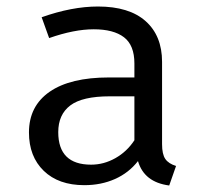

<svg xmlns="http://www.w3.org/2000/svg" viewBox="-20 -558 640 590"><path d="M521 -48 500 12Q423 2 404 -63Q376 -27 333.5 -8Q291 11 239 11Q160 11 114.5 -33Q69 -77 69 -151Q69 -232 132.5 -276Q196 -320 315 -320H393V-363Q393 -419 361 -443.5Q329 -468 268 -468Q208 -468 131 -441L108 -505Q201 -538 281 -538Q377 -538 427.5 -493Q478 -448 478 -368V-115Q478 -84 488 -69.5Q498 -55 521 -48ZM393 -127V-262H317Q233 -262 196 -234Q159 -206 159 -152Q159 -52 260 -52Q299 -52 334.5 -72Q370 -92 393 -127Z"/></svg>

Font: Fira Mono
Style: Regular
Weight: 400
Designer: Carrois Corporate & Edenspiekermann AG
Foundry: Carrois Corporate GbR & Edenspiekermann AG
Version: Version 3.206